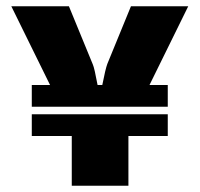

<svg xmlns="http://www.w3.org/2000/svg" viewBox="-20 -590 634 610"><path d="M455 -320H513V-251H81V-320H139L16 -570H199L275 -385Q280 -374 290 -320H305Q315 -371 321 -387L396 -570H578ZM81 -227H513V-158H388V0H208V-158H81Z"/></svg>

Font: Lalezar
Style: Regular
Weight: 400
Designer: Borna Izadpanah
Foundry: Borna Izadpanah
Version: Version 1.004